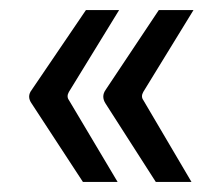

<svg xmlns="http://www.w3.org/2000/svg" viewBox="-20 -446 429 382"><path d="M43 -240Q33 -254 43 -267L151 -426H217L117 -263Q112 -254 117 -247L214 -84H145ZM190 -240Q181 -254 190 -267L296 -426H365L265 -263Q260 -254 265 -247L361 -84H290Z"/></svg>

Font: Gemunu Libre
Style: Regular
Weight: 400
Designer: Puspanada Ekanayake, Sola Matas, Pathum Egodawatta, Kosala Senevirathne
Foundry: mooniak
Version: Version 1.100